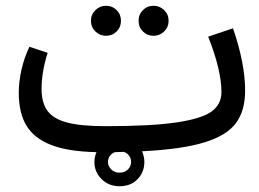

<svg xmlns="http://www.w3.org/2000/svg" viewBox="-20 -513 896 665"><path d="M295 -441Q295 -463 310.5 -478Q326 -493 347 -493Q369 -493 384 -478Q399 -463 399 -441Q399 -419 384 -404Q369 -389 347 -389Q326 -389 310.5 -404Q295 -419 295 -441ZM460 -441Q460 -463 475 -478Q490 -493 512 -493Q533 -493 548.5 -478Q564 -463 564 -441Q564 -419 548.5 -404Q533 -389 512 -389Q490 -389 475 -404Q460 -419 460 -441ZM472 11Q480 29 480 48Q480 83 456.5 107.5Q433 132 394 132Q357 132 332 107.5Q307 83 307 48Q307 32 314 14Q216 12 157 -11Q98 -34 71.5 -78Q45 -122 45 -192Q45 -230 54.5 -272Q64 -314 82 -351L145 -330Q124 -264 124 -205Q124 -157 144.5 -129Q165 -101 213 -88.5Q261 -76 345 -76Q504 -76 591.5 -89Q679 -102 713 -127Q747 -152 747 -194Q747 -270 701 -386L787 -415Q829 -293 829 -199Q829 -130 797.5 -87Q766 -44 688.5 -20Q611 4 472 11ZM409 13 378 14Q367 18 360.5 27Q354 36 354 48Q354 62 365 73.5Q376 85 394 85Q412 85 423 74Q434 63 434 48Q434 35 427 26Q420 17 409 13Z"/></svg>

Font: Fira GO
Style: Regular
Weight: 400
Designer: Carrois Corporate
Foundry: Carrois Corporate GbR
Version: Version 0.300